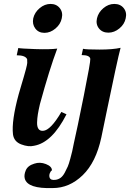

<svg xmlns="http://www.w3.org/2000/svg" viewBox="-20 -727 673 976"><path d="M294 -634Q288 -604 262 -582Q236 -560 206 -560Q176 -560 159.5 -582Q143 -604 149 -634Q156 -664 181.5 -685.5Q207 -707 237 -707Q267 -707 284 -685.5Q301 -664 294 -634ZM318 -146Q245 -2 153 14Q125 21 88 7Q51 -7 46 -44Q38 -112 75 -248Q80 -265 88 -292.5Q96 -320 101 -336.5Q106 -353 112 -376Q118 -399 118.5 -407Q119 -415 118 -426Q109 -446 65 -446L73 -483Q85 -480 159 -477.5Q233 -475 271 -480Q232 -377 183 -198Q176 -168 172.5 -146.5Q169 -125 168.5 -104Q168 -83 175.5 -72Q183 -61 199 -62Q237 -64 292 -158ZM619 -634Q613 -604 587 -582.5Q561 -561 531 -561Q500 -561 483 -582.5Q466 -604 473 -634Q480 -664 505.5 -685.5Q531 -707 561 -707Q592 -707 609 -685.5Q626 -664 619 -634ZM593 -484Q585 -455 566 -367.5Q547 -280 525 -173Q503 -66 495 -28Q468 98 400.5 163.5Q333 229 248 229Q120 233 106 181Q101 163 111 139Q121 115 154 105Q183 95 213.5 107Q244 119 244 139Q237 143 233 154Q229 165 232 175Q237 191 263 187Q277 185 288.5 176.5Q300 168 309.5 150Q319 132 324.5 119.5Q330 107 337.5 79Q345 51 347 42Q349 33 355 3Q371 -66 406 -240.5Q441 -415 439 -428Q436 -447 395 -447L402 -479Q417 -475 485.5 -475Q554 -475 593 -484Z"/></svg>

Font: GFS Artemisia
Style: Bold Italic
Weight: 700
Italic angle: -12°
Designer: Designed by Takis Katsoulidis and George D. Matthiopoulos.
Foundry: Designed by Takis Katsoulidis and George D. Matthiopoulos.
Version: Version 1.0